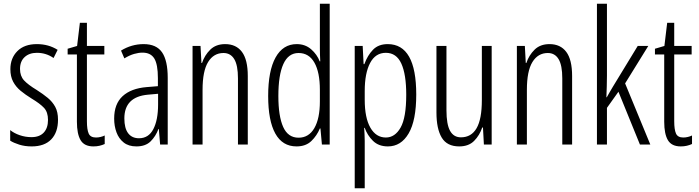

<svg xmlns="http://www.w3.org/2000/svg" viewBox="-20 -780 3769 1036"><path d="M293 -134Q293 -66 256.5 -28Q220 10 151 10Q114 10 84 0.5Q54 -9 35 -21V-78Q56 -61 86.5 -50.5Q117 -40 150 -40Q193 -40 216 -64.5Q239 -89 239 -133Q239 -175 217.5 -198Q196 -221 151 -248Q117 -269 91.5 -290Q66 -311 51 -339Q36 -367 36 -407Q36 -466 73.5 -504Q111 -542 179 -542Q242 -542 291 -511L269 -467Q229 -495 179 -495Q138 -495 113 -472Q88 -449 88 -408Q88 -370 109.5 -346.5Q131 -323 179 -294Q212 -273 237.5 -252Q263 -231 278 -203.5Q293 -176 293 -134Z M498 -38Q510 -38 522.5 -41Q535 -44 545 -49V-3Q532 3 517 6.5Q502 10 484 10Q435 10 415 -23.5Q395 -57 395 -123V-486H345V-517L396 -532L411 -657H449V-532H543V-486H449V-126Q449 -81 458.5 -59.5Q468 -38 498 -38Z M755 -542Q824 -542 854.5 -497.5Q885 -453 885 -360V0H844L837 -84H835Q820 -44 792.5 -17Q765 10 716 10Q674 10 647.5 -11Q621 -32 608.5 -66Q596 -100 596 -140Q596 -219 641.5 -261Q687 -303 771 -310L832 -315V-358Q832 -433 812.5 -464.5Q793 -496 749 -496Q728 -496 703.5 -489Q679 -482 651 -465L633 -507Q690 -542 755 -542ZM777 -269Q651 -257 651 -141Q651 -88 671.5 -61Q692 -34 730 -34Q782 -34 807.5 -83.5Q833 -133 833 -216V-274Z M1195 -542Q1254 -542 1285.5 -500Q1317 -458 1317 -370V0H1264V-357Q1264 -428 1244 -461Q1224 -494 1186 -494Q1133 -494 1103 -445.5Q1073 -397 1073 -295V0H1019V-532H1062L1067 -440H1070Q1084 -482 1114.5 -512Q1145 -542 1195 -542Z M1580 10Q1504 10 1465.5 -59.5Q1427 -129 1427 -262Q1427 -398 1467 -470Q1507 -542 1581 -542Q1627 -542 1659 -514Q1691 -486 1705 -449H1708Q1707 -469 1706.5 -486Q1706 -503 1706 -520V-760H1759V0H1717L1709 -87H1706Q1690 -48 1660 -19Q1630 10 1580 10ZM1591 -37Q1646 -37 1676 -88.5Q1706 -140 1706 -233V-295Q1706 -390 1676.5 -442Q1647 -494 1591 -494Q1536 -494 1509 -434.5Q1482 -375 1482 -262Q1482 -153 1508 -95Q1534 -37 1591 -37Z M2072 -542Q2226 -542 2226 -270Q2226 -130 2185 -60Q2144 10 2073 10Q2023 10 1992.5 -20Q1962 -50 1948 -90H1945Q1946 -75 1947 -56.5Q1948 -38 1948 -19V236H1894V-532H1937L1942 -434H1946Q1963 -481 1992.5 -511.5Q2022 -542 2072 -542ZM2062 -495Q2006 -495 1977 -440Q1948 -385 1948 -289V-242Q1948 -144 1978.5 -91Q2009 -38 2062 -38Q2111 -38 2141.5 -91.5Q2172 -145 2172 -269Q2172 -379 2145.5 -437Q2119 -495 2062 -495Z M2633 -532V0H2591L2586 -92H2582Q2568 -50 2538.5 -20Q2509 10 2458 10Q2392 10 2363.5 -37.5Q2335 -85 2335 -173V-532H2389V-185Q2389 -109 2408.5 -74Q2428 -39 2467 -39Q2523 -39 2551.5 -88Q2580 -137 2580 -240V-532Z M2945 -542Q3004 -542 3035.5 -500Q3067 -458 3067 -370V0H3014V-357Q3014 -428 2994 -461Q2974 -494 2936 -494Q2883 -494 2853 -445.5Q2823 -397 2823 -295V0H2769V-532H2812L2817 -440H2820Q2834 -482 2864.5 -512Q2895 -542 2945 -542Z M3255 -372Q3255 -341 3254 -313Q3253 -285 3252 -255H3254Q3263 -271 3270.5 -284Q3278 -297 3287 -312L3421 -532H3478L3353 -330L3489 0H3433L3317 -285L3255 -198V0H3201V-760H3255Z M3667 -38Q3679 -38 3691.5 -41Q3704 -44 3714 -49V-3Q3701 3 3686 6.5Q3671 10 3653 10Q3604 10 3584 -23.5Q3564 -57 3564 -123V-486H3514V-517L3565 -532L3580 -657H3618V-532H3712V-486H3618V-126Q3618 -81 3627.5 -59.5Q3637 -38 3667 -38Z"/></svg>

Font: Noto Sans Telugu ExtraCondensed Light
Style: Regular
Weight: 300
Width: 2
Designer: Jelle Bosma - Monotype Design Team
Foundry: Monotype Imaging Inc.
Version: Version 2.005; ttfautohint (v1.8.4.7-5d5b)